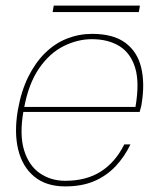

<svg xmlns="http://www.w3.org/2000/svg" viewBox="-20 -654 559 686"><path d="M213 12Q145 12 102.5 -23Q60 -58 45 -119.5Q30 -181 44 -262Q56 -329 81 -379.5Q106 -430 141 -464.5Q176 -499 219 -516Q262 -533 309 -533Q385 -533 428 -501Q471 -469 484.5 -412.5Q498 -356 486 -283Q485 -275 483 -269Q481 -263 479 -254H54L57 -272H464Q479 -359 463 -411.5Q447 -464 407 -489Q367 -514 308 -514Q257 -514 207 -489Q157 -464 119.5 -409.5Q82 -355 66 -268L64 -258Q49 -173 66 -117.5Q83 -62 122.5 -35Q162 -8 213 -8Q288 -8 340 -41Q392 -74 424 -138H446Q425 -94 393 -60Q361 -26 317 -7Q273 12 213 12ZM168 -611 172 -634H480L476 -611Z"/></svg>

Font: DM Sans 10pt Thin
Style: Italic
Weight: 250
Italic angle: -10°
Version: Version 4.004;gftools[0.9.30]